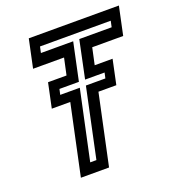

<svg xmlns="http://www.w3.org/2000/svg" viewBox="-128 -802 824 903"><g transform="rotate(-20 284.0 -350.0)"><path d="M123 0 198 -352H105.5L131.5 -475H224L242 -558.5H87L117 -700H568L538 -558.5H383L365 -475H454.5L428.5 -352H339L264 0ZM189 -53H220L293.5 -399.5H391L397 -427H299.5L339 -615.5H501L507.5 -646H153.5L147 -615.5H308.5L268.5 -427H171L165 -399.5H263Z"/></g></svg>

Font: Tourney SemiBold
Style: Italic
Weight: 600
Italic angle: -12°
Version: Version 1.015